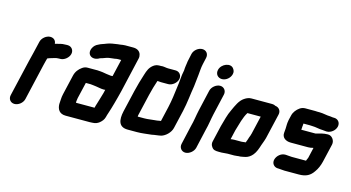

<svg xmlns="http://www.w3.org/2000/svg" viewBox="-91 -1141 2962 1619"><g transform="rotate(15 1390.0 -331.5)"><path d="M449 -446C457 -480 434 -510 400 -510H390C383 -510 376 -510 370 -509C361 -509 351 -508 339 -505C323 -500 308 -498 292 -493C291 -519 273 -540 241 -540C207 -540 170 -510 162 -476L138 -374C132 -350 124 -319 118 -293L45 21C37 56 59 85 94 85C129 85 165 56 173 21L246 -295C250 -314 258 -341 262 -357C273 -362 288 -367 300 -370C314 -374 332 -381 346 -381C351 -382 355 -382 360 -382H370C404 -382 441 -412 449 -446Z M833 -356H828C826 -355 823 -355 820 -355C817 -355 814 -355 811 -356C792 -359 764 -361 744 -366L726 -368C717 -369 708 -370 699 -370H612C595 -370 580 -365 566 -355C539 -336 518 -311 509 -273L469 -101C461 -68 463 -40 460 -12C461 33 482 69 537 69H747C754 69 761 69 768 68C797 68 820 58 839 39C861 18 866 2 873 -27C874 -31 876 -36 878 -42C889 -76 897 -101 907 -138C916 -173 929 -216 937 -252L1007 -556C1010 -569 1009 -582 1005 -594C996 -619 974 -634 939 -634H869C854 -634 840 -631 826 -629L806 -627C773 -622 743 -619 713 -607C691 -597 669 -593 648 -581C627 -572 612 -558 602 -537C574 -475 633 -438 690 -473C691 -473 691 -473 692 -474C706 -477 723 -484 737 -489C755 -496 774 -498 793 -500L812 -502C821 -504 831 -506 840 -506H868ZM595 -87C595 -92 596 -96 597 -101L630 -242H670C673 -242 677 -242 681 -241L699 -239C706 -238 713 -237 722 -236C745 -233 765 -227 790 -227C794 -227 799 -227 803 -228L796 -198C791 -179 785 -161 780 -144C771 -109 762 -90 755 -59H593C593 -69 592 -76 595 -87Z M1506 -772C1471 -772 1435 -743 1427 -708L1415 -652C1412 -641 1411 -631 1410 -622L1407 -602C1405 -589 1403 -571 1403 -558C1391 -505 1392 -457 1383 -403C1376 -347 1369 -288 1355 -226L1325 -96H1324L1310 -94C1297 -91 1287 -90 1273 -89C1243 -87 1215 -81 1183 -81H1126C1126 -85 1126 -89 1127 -93L1171 -282C1182 -330 1195 -371 1209 -414H1214C1223 -413 1231 -412 1240 -412H1304C1338 -412 1375 -442 1383 -476C1391 -510 1368 -540 1334 -540H1270C1251 -540 1236 -545 1217 -545C1214 -544 1210 -544 1206 -544H1191C1172 -544 1154 -538 1139 -526C1109 -502 1099 -476 1086 -434C1070 -383 1056 -338 1043 -282L999 -93C981 -13 993 47 1073 47H1153C1198 47 1237 40 1280 36C1306 30 1333 29 1359 23C1395 13 1436 -25 1446 -67L1483 -226C1501 -305 1506 -376 1519 -451C1524 -485 1525 -517 1530 -551C1534 -585 1534 -615 1542 -650L1555 -708C1563 -743 1541 -772 1506 -772Z M1652 -448 1610 -265C1599 -217 1594 -168 1581 -122L1543 45C1535 79 1558 109 1592 109C1626 109 1663 79 1671 45L1709 -122C1722 -169 1727 -217 1738 -265L1780 -448C1788 -482 1765 -512 1731 -512C1697 -512 1660 -482 1652 -448ZM1730 -570C1765 -570 1800 -599 1808 -634C1813 -654 1807 -669 1797 -682C1768 -722 1691 -692 1678 -637C1669 -600 1693 -570 1730 -570Z M2026 -103H1966C1957 -103 1945 -102 1932 -100L1951 -182C1969 -241 1983 -303 2012 -349H2128L2091 -190C2088 -183 2088 -179 2087 -176L2079 -155L2072 -133L2064 -112L2063 -107C2060 -106 2056 -106 2053 -106C2044 -105 2034 -103 2026 -103ZM1940 25H1996C2003 25 2012 24 2020 23L2036 21H2047C2061 20 2082 14 2094 12C2116 6 2136 -7 2153 -28C2173 -52 2185 -87 2195 -119L2203 -141C2209 -158 2212 -164 2218 -186L2269 -405C2277 -439 2255 -466 2224 -469C2215 -474 2206 -477 2195 -477H2014C1994 -477 1973 -470 1953 -456C1915 -431 1895 -383 1873 -335C1851 -291 1839 -237 1824 -185L1791 -43C1787 -27 1789 -11 1800 4C1814 26 1831 29 1865 29H1888C1903 29 1923 25 1940 25Z M2728 -500H2718C2709 -501 2701 -502 2694 -503C2662 -503 2632 -513 2598 -513H2579C2572 -514 2566 -514 2559 -514H2474C2457 -514 2440 -509 2426 -499C2402 -482 2380 -456 2373 -425L2363 -383C2361 -375 2360 -366 2359 -357L2358 -341C2358 -318 2357 -293 2354 -269C2350 -228 2383 -203 2429 -203H2580C2595 -203 2608 -205 2622 -209H2626L2605 -118C2603 -110 2596 -99 2594 -93V-89H2469C2464 -89 2459 -89 2454 -90C2442 -90 2427 -93 2417 -93H2411C2376 -94 2341 -64 2332 -30C2323 5 2346 34 2380 35H2386C2402 35 2421 39 2439 39H2564C2627 39 2663 19 2692 -25C2710 -49 2725 -84 2733 -118L2770 -277C2778 -313 2751 -352 2714 -351C2676 -351 2644 -340 2610 -331H2487C2487 -336 2487 -340 2488 -343C2488 -348 2489 -354 2489 -359L2491 -377C2490 -379 2491 -381 2491 -383C2491 -385 2492 -386 2493 -386H2546C2553 -385 2560 -385 2567 -385C2600 -385 2630 -375 2661 -375C2671 -375 2683 -372 2693 -372H2699C2734 -372 2770 -401 2778 -436C2786 -471 2763 -500 2728 -500Z"/></g></svg>

Font: Electronic
Style: SuThkIt
Weight: 900
Version: Version 1.011